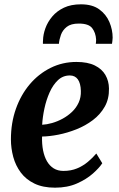

<svg xmlns="http://www.w3.org/2000/svg" viewBox="-20 -857 550 888"><path d="M453 -102Q439.5 -81 409.8 -54.5Q380 -28 336 -8.5Q292 11 234.5 11Q178.5 11 139.2 -8Q100 -27 76 -59.2Q52 -91.5 41.2 -131.5Q30.5 -171.5 30.5 -212.5Q30.5 -288.5 53.5 -353.5Q76.5 -418.5 117.5 -467Q158.5 -515.5 213.8 -543Q269 -570.5 333.5 -570.5Q385.5 -570.5 418.5 -554.2Q451.5 -538 467.5 -510.2Q483.5 -482.5 484 -448Q485 -400 464.5 -363.8Q444 -327.5 409.5 -301.5Q375 -275.5 333.5 -259Q292 -242.5 250.2 -234.2Q208.5 -226 174.5 -225.5Q173.5 -190.5 179.2 -161.5Q185 -132.5 197.2 -111.2Q209.5 -90 228.5 -78.2Q247.5 -66.5 273.5 -66.5Q308.5 -66.5 336.5 -78.2Q364.5 -90 386.5 -108.5Q408.5 -127 425.5 -147ZM303 -508Q271 -508 248 -486.2Q225 -464.5 209.5 -429.8Q194 -395 185.5 -355.5Q177 -316 175 -280Q196 -281 220.8 -288Q245.5 -295 269.5 -308Q293.5 -321 313 -339.5Q332.5 -358 343.8 -382.5Q355 -407 354 -436.5Q353 -472 340 -490Q327 -508 303 -508ZM178.5 -654.5Q178.5 -659 178.5 -663Q178.5 -667 179 -671Q179.5 -697.5 190 -726.5Q200.5 -755.5 221.8 -780.8Q243 -806 275.8 -821.5Q308.5 -837 354.5 -837Q407 -837 439 -813.8Q471 -790.5 486 -755Q501 -719.5 501 -682.5Q500.5 -676 499.8 -668Q499 -660 498 -654.5H423Q424 -659.5 424.2 -664.2Q424.5 -669 424.5 -674.5Q422.5 -706 406.2 -727Q390 -748 344.5 -748Q308 -748 288.8 -732.8Q269.5 -717.5 261.8 -695.8Q254 -674 252.5 -654.5Z"/></svg>

Font: Merriweather
Style: Bold Italic
Weight: 700
Italic angle: -7.8°
Version: Version 2.101